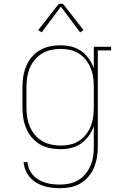

<svg xmlns="http://www.w3.org/2000/svg" viewBox="-20 -776 640 1009"><path d="M296 213Q274 213 252.5 210.5Q231 208 210 201.5Q189 195 170 183.5Q151 172 137 155.5Q123 139 114.5 118.5Q106 98 104 76H125Q126 96 134 114Q142 132 155 146Q168 160 185 169.5Q202 179 220.5 184.5Q239 190 258 192Q277 194 296 194Q321 194 346 188.5Q371 183 392.5 170Q414 157 430 137Q446 117 456 93.5Q466 70 469.5 45Q473 20 473 -5V-113Q463 -85 446 -61.5Q429 -38 405.5 -21.5Q382 -5 353.5 1.5Q325 8 296 8Q268 8 240.5 2Q213 -4 189 -18Q165 -32 147 -53.5Q129 -75 118 -101Q107 -127 102.5 -154.5Q98 -182 98 -210V-320Q98 -348 102.5 -375.5Q107 -403 118 -429Q129 -455 147 -476.5Q165 -498 189 -512Q213 -526 240.5 -532Q268 -538 296 -538Q325 -538 353.5 -531.5Q382 -525 405.5 -508.5Q429 -492 446 -468.5Q463 -445 473 -417V-530H564V-511H494V-5Q494 23 489.5 50.5Q485 78 474.5 104Q464 130 445.5 151.5Q427 173 403 187.5Q379 202 351.5 207.5Q324 213 296 213ZM299 -11Q324 -11 349 -16.5Q374 -22 395 -35.5Q416 -49 431.5 -69Q447 -89 456.5 -112Q466 -135 469.5 -160Q473 -185 473 -210V-320Q473 -345 469.5 -370Q466 -395 456.5 -418Q447 -441 431.5 -461Q416 -481 395 -494.5Q374 -508 349 -513.5Q324 -519 299 -519Q274 -519 248.5 -513.5Q223 -508 201.5 -495Q180 -482 163.5 -462.5Q147 -443 137 -419.5Q127 -396 123 -370.5Q119 -345 119 -320V-210Q119 -185 123 -159.5Q127 -134 137 -110.5Q147 -87 163.5 -67.5Q180 -48 201.5 -35Q223 -22 248.5 -16.5Q274 -11 299 -11ZM199 -606 181 -618 289 -756H311L419 -618L401 -606L300 -741Z"/></svg>

Font: Iosevka Slab Thin Extended
Style: Regular
Weight: 100
Width: 7
Monospace: yes
Designer: Belleve Invis
Foundry: Belleve Invis
Version: Version 11.1.1; ttfautohint (v1.8.3)